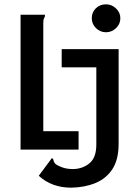

<svg xmlns="http://www.w3.org/2000/svg" viewBox="-20 -691 640 887"><path d="M470 -542Q443 -542 423.5 -561Q404 -580 404 -607Q404 -634 422.5 -652.5Q441 -671 470 -671Q496 -671 516 -652Q536 -633 536 -607Q536 -580 516 -561Q496 -542 470 -542ZM75 0V-623H188Q188 -613 184 -607Q180 -601 180 -588V-85H343V0ZM309 176Q219 176 159 121L220 39Q227 44 227.5 50.5Q228 57 234.5 64.5Q241 72 267 82Q289 90 316 90Q360 90 392.5 64Q425 38 425 -23V-380H265V-464H528V-27Q528 46 499.5 90Q471 134 421 154.5Q371 175 309 176Z"/></svg>

Font: Inconsolata Expanded SemiBold
Style: Regular
Weight: 600
Width: 7
Monospace: yes
Designer: Raph Levien, Cyreal, Brenton Simpson
Foundry: Raph Levien, Cyreal, Google
Version: Version 3.001; ttfautohint (v1.8.2.53-6de2)